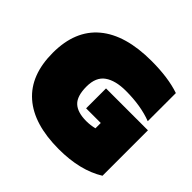

<svg xmlns="http://www.w3.org/2000/svg" viewBox="-166 -819 995 995"><g transform="rotate(45 331.5 -322.0)"><path d="M390.1 9.8Q207 9.8 111.1 -74.2Q15.1 -158.2 15.1 -321.8Q15.1 -485.4 115.7 -569.6Q216.3 -653.8 407.2 -653.8Q529.8 -653.8 613.8 -625V-418.9Q532.7 -450.2 422.9 -450.2Q346.7 -450.2 304.4 -420.4Q262.2 -390.6 262.2 -321.8Q262.2 -251.5 293 -222.7Q323.7 -193.8 388.2 -193.8Q418 -193.8 448.2 -201.2V-240.2H340.8V-386.2H647.9V-53.2Q546.4 9.8 390.1 9.8Z"/></g></svg>

Font: Kanit Black
Style: Regular
Weight: 900
Designer: Katatrad Team
Foundry: CadsonDemak
Version: Version 1.000;PS 001.000;hotconv 1.0.88;makeotf.lib2.5.64775